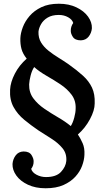

<svg xmlns="http://www.w3.org/2000/svg" viewBox="-20 -780 566 1028"><path d="M224 228Q170 228 129.5 209Q89 190 67.5 160Q46 130 47 98Q49 72 64 52Q79 32 106 31Q137 31 149 50.5Q161 70 160 86Q160 107 147 124Q152 143 175.5 155.5Q199 168 226 168Q281 168 306.5 140.5Q332 113 335 82Q338 42 314.5 13.5Q291 -15 254.5 -38Q218 -61 184 -83Q146 -109 110 -138.5Q74 -168 52.5 -207Q31 -246 34 -300Q36 -340 59.5 -385.5Q83 -431 123 -466Q102 -492 95 -518Q88 -544 89 -575Q90 -602 102 -634Q114 -666 138.5 -694.5Q163 -723 201.5 -741.5Q240 -760 295 -760Q349 -760 389.5 -740.5Q430 -721 451.5 -691Q473 -661 472 -629Q470 -604 455 -584.5Q440 -565 413 -564Q382 -564 370 -582.5Q358 -601 359 -617Q359 -638 372 -657Q367 -675 345 -687.5Q323 -700 295 -700Q259 -700 235.5 -686Q212 -672 200 -651Q188 -630 186 -610Q185 -577 200 -552.5Q215 -528 239.5 -508.5Q264 -489 292.5 -471.5Q321 -454 347 -436Q392 -404 424 -375Q456 -346 472.5 -311Q489 -276 487 -226Q487 -189 461.5 -141.5Q436 -94 397 -60Q411 -39 422.5 -13Q434 13 432 49Q431 77 419.5 108Q408 139 383.5 166Q359 193 320 210.5Q281 228 224 228ZM359 -105Q370 -122 377.5 -150Q385 -178 385 -198Q387 -241 363.5 -272.5Q340 -304 304 -328Q268 -352 229.5 -374Q191 -396 163 -421Q151 -403 144 -375.5Q137 -348 136 -328Q135 -285 158.5 -253.5Q182 -222 218 -197.5Q254 -173 292 -151Q330 -129 359 -105Z"/></svg>

Font: Lora SemiBold
Style: Italic
Weight: 600
Italic angle: -3°
Designer: Olga Karpushina, Alexei Vanyashin (Cyrillic)
Foundry: Cyreal
Version: Version 3.011; ttfautohint (v1.8.4.7-5d5b)